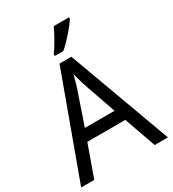

<svg xmlns="http://www.w3.org/2000/svg" viewBox="-219 -1048 1047 1165"><g transform="rotate(-30 304.0 -465.5)"><path d="M515.1 0 437 -221.2H170.9L91.8 0H0L262.2 -716.8H345.2L607.9 0ZM408.2 -301.8 335.9 -508.8Q333 -517.6 328.9 -530.3Q324.7 -543 320.3 -557.6Q315.9 -572.3 311.5 -588.1Q307.1 -604 303.2 -619.1Q299.8 -604 295.4 -587.9Q291 -571.8 286.6 -556.9Q282.2 -542 278.1 -529.5Q273.9 -517.1 271 -508.8L200.2 -301.8ZM260.7 -784.2Q271.5 -798.3 283 -816.9Q294.4 -835.4 305.9 -855.2Q317.4 -875 327.6 -894.8Q337.9 -914.6 345.7 -931.2H452.6V-920.9Q444.8 -907.7 429.4 -887.9Q414.1 -868.2 395.3 -846.7Q376.5 -825.2 356.7 -804.9Q336.9 -784.7 319.8 -771H260.7Z"/></g></svg>

Font: Puppies Kittens
Style: Regular
Weight: 400
Foundry: Ascender Corporation and Peter Mawhorter
Version: Version 0.1